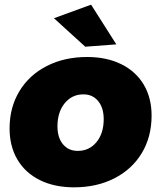

<svg xmlns="http://www.w3.org/2000/svg" viewBox="-20 -795 689 822"><path d="M370 -775 478 -605 345 -595 211 -717ZM629 -300Q629 -209 587 -139.5Q545 -70 469.5 -31.5Q394 7 297 7Q213 7 150.5 -24Q88 -55 54.5 -112Q21 -169 21 -245Q21 -335 63 -404.5Q105 -474 180.5 -512.5Q256 -551 353 -551Q437 -551 499.5 -520Q562 -489 595.5 -432.5Q629 -376 629 -300ZM226 -254Q226 -206 249.5 -177.5Q273 -149 313 -149Q362 -149 393 -186.5Q424 -224 424 -285Q424 -333 400.5 -362Q377 -391 337 -391Q288 -391 257 -353Q226 -315 226 -254Z"/></svg>

Font: TypoPRO Montserrat
Style: Italic
Weight: 800
Italic angle: -11.3°
Designer: Julieta Ulanovsky
Foundry: Julieta Ulanovsky
Version: Version 6.001